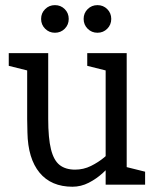

<svg xmlns="http://www.w3.org/2000/svg" viewBox="-20 -702 585 730"><path d="M83.3 -250H163.3Q163.3 -177 173.8 -134.6Q184.3 -92.2 206.8 -74.6Q229.3 -57 266 -57L256 8Q174.5 8 130.4 -45.5Q86.3 -99 84.3 -198ZM461.7 -140 381.7 -60V-500H461.7ZM163.3 -250H83.3V-500H163.3ZM381.7 -64.2 461.7 -140V0H381.7ZM423.3 -150 450 -141.7Q450 -141.7 440.5 -126.5Q431 -111.3 413.2 -89.1Q395.5 -66.8 371.2 -44.6Q347 -22.3 317.5 -7.2Q288 8 255 8L265 -57Q297.5 -57 325.8 -71Q354 -85 376.2 -103.5Q398.3 -122 410.8 -136Q423.3 -150 423.3 -150ZM451.7 0 445 -70.8 531.7 -49.2V0ZM93.3 -431.7 13.3 -451.7V-500H93.3ZM391.7 -431.7 311.7 -451.7V-500H391.7ZM188.8 -577.5Q166.8 -577.5 151.6 -592.8Q136.3 -608 136.3 -630Q136.3 -652.2 151.6 -667.3Q166.8 -682.5 188.9 -682.5Q211 -682.5 226.2 -667.3Q241.3 -652.2 241.3 -630Q241.3 -608 226.2 -592.8Q211 -577.5 188.8 -577.5ZM350.5 -577.5Q328.5 -577.5 313.2 -592.8Q298 -608 298 -630Q298 -652.2 313.2 -667.3Q328.5 -682.5 350.6 -682.5Q372.7 -682.5 387.8 -667.3Q403 -652.2 403 -630Q403 -608 387.8 -592.8Q372.7 -577.5 350.5 -577.5Z"/></svg>

Font: Epunda Slab Light
Style: Regular
Weight: 300
Designer: Simon Atzbach
Foundry: typofactur
Version: Version 1.102